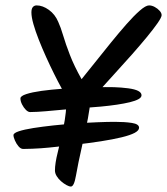

<svg xmlns="http://www.w3.org/2000/svg" viewBox="-20 -693 612 703"><path d="M284.2 -297.5Q247.4 -294.8 212.8 -291.6Q178.2 -288.4 147.5 -285.7Q116.7 -283 90.1 -282.7Q83 -282.7 74.8 -290.7Q66.7 -298.8 60.8 -310.5Q54.8 -322.3 54.8 -332.7Q54.8 -341.4 76 -348.4Q97.2 -355.4 132.4 -360.3Q167.6 -365.1 209.1 -368.1Q250.5 -371.1 291.7 -372.6Q332.9 -374.1 366.2 -374.1Q384.6 -374.1 397.9 -373.8Q411.3 -373.4 423.4 -372.4Q435.6 -371.4 449.2 -369.7Q498.2 -363.3 498.2 -344.2Q498.2 -336.1 486.9 -329.9Q475.6 -323.6 455.3 -318.7Q435 -313.8 408.3 -309.8Q381.6 -305.8 349.8 -302.8Q317.9 -299.8 284.2 -297.5ZM249 -162.4Q217.6 -159 188.5 -155.7Q159.4 -152.3 129.4 -150.1Q99.3 -148 64.9 -147.6Q56.1 -147.6 48 -157Q39.9 -166.3 34.6 -178.7Q29.3 -191 29.3 -198.1Q29.3 -205.8 49.1 -212.4Q69 -218.9 102.2 -224.2Q135.5 -229.4 175.8 -233.8Q216.1 -238.1 258 -241Q299.8 -243.9 337.1 -245.4Q374.4 -246.9 400.6 -246.9Q436.6 -246.9 462.9 -242.9Q489.2 -238.8 489.2 -225.3Q489.2 -215.2 473 -206.5Q456.7 -197.9 425.4 -190.3Q394.1 -182.7 349.6 -175.7Q305.1 -168.8 249 -162.4ZM193.2 -613Q202.2 -593.6 211.4 -562.6Q220.5 -531.7 236 -491.7Q251.4 -451.7 278.7 -403.1Q300.8 -430.2 328.7 -465.4Q356.6 -500.6 386.2 -537Q415.7 -573.3 442.9 -604.3Q470.1 -635.2 491.9 -654.2Q513.7 -673.2 525.7 -673.2Q536.2 -673.2 546.7 -667.4Q557.2 -661.7 564.5 -653.5Q571.8 -645.4 571.8 -637.5Q571.8 -629.7 556.9 -608.2Q541.9 -586.7 517.7 -557.3Q493.4 -527.8 464.1 -494.6Q434.7 -461.5 405 -429Q375.3 -396.4 350.7 -369Q326 -341.6 310.6 -323.8Q309.6 -300.9 301.8 -259Q293.9 -217.2 281.6 -163.9Q265.1 -90.9 258.2 -50.4Q251.3 -10 239.6 -10Q233.2 -10 223.5 -15.3Q213.8 -20.5 204 -29Q194.1 -37.4 187.7 -47.9Q181.2 -58.3 181.2 -68.8Q181.2 -94.5 191.4 -135.2Q201.5 -175.8 212.4 -227.4Q223.2 -279 224.3 -337.5Q217.4 -348.4 205.1 -370.7Q192.7 -393.1 178.2 -422.3Q163.6 -451.6 149 -483.9Q134.4 -516.2 122.1 -547.4Q109.8 -578.5 102.4 -604.6Q95 -630.7 95 -647.4Q95 -661 100.3 -667.1Q105.5 -673.2 114.2 -673.2Q136.2 -673.2 158.9 -656.9Q181.6 -640.6 193.2 -613Z"/></svg>

Font: Kalam Variable Light
Style: Regular
Weight: 300
Designer: Lipi Raval, Jonny Pinhorn
Foundry: Indian Type Foundry
Version: Version 3.000